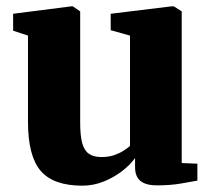

<svg xmlns="http://www.w3.org/2000/svg" viewBox="-20 -576 670 607"><path d="M476.5 10Q441 10 424 -4Q407 -18 407 -47.5V-76.5Q391.5 -54.5 365.2 -34.5Q339 -14.5 307 -1.8Q275 11 240.5 11Q148.5 11 108.5 -36Q68.5 -83 68.5 -190.5V-463.5L21.5 -479V-532.5L205.5 -556H210L233.5 -540V-188Q233.5 -147.5 239.8 -124Q246 -100.5 260.8 -90Q275.5 -79.5 300.5 -79.5Q323.5 -79.5 340.8 -85.5Q358 -91.5 370.5 -99.5Q383 -107.5 391 -114.5V-463.5L330 -480.5V-532.5L522.5 -556H529.5L554.5 -540V-60.5L604 -58.5V-5Q585.5 -1.5 552.2 4.2Q519 10 476.5 10Z"/></svg>

Font: Merriweather 48pt Black
Style: Regular
Weight: 900
Version: Version 2.100